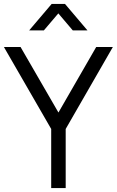

<svg xmlns="http://www.w3.org/2000/svg" viewBox="-20 -960 596 980"><path d="M129 -805 243.7 -940H311.7L426.3 -805H351.3L277.7 -891.7L204 -805ZM241.3 0V-301.7L0 -720H85L278.3 -385.7L471 -720H556L315.3 -301.7V0Z"/></svg>

Font: Hauora
Style: Regular
Weight: 400
Designer: Wayne Shih
Foundry: WCYS
Version: Version 1.001